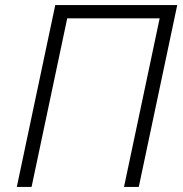

<svg xmlns="http://www.w3.org/2000/svg" viewBox="-20 -734 717 754"><path d="M46 0 197 -714H676L525 0H467L607 -662H244L104 0Z"/></svg>

Font: Noto Sans Light
Style: Italic
Weight: 300
Italic angle: -12°
Designer: Monotype Design Team
Foundry: Monotype Imaging Inc.
Version: Version 2.013; ttfautohint (v1.8.4.7-5d5b)